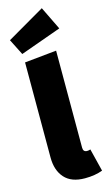

<svg xmlns="http://www.w3.org/2000/svg" viewBox="-173 -1081 641 1151"><g transform="rotate(-15 147.5 -506.0)"><path d="M203 20Q119 20 77 -27Q35 -74 35 -154V-744L233 -764V-162Q233 -135 257 -135Q268 -135 278 -139L313 2Q266 20 203 20ZM32 -797 -18 -896 216 -1032 286 -888Z"/></g></svg>

Font: Trujillo Black
Style: Regular
Weight: 900
Designer: Fira Sans original fonts by bBox Type GmbH, Carrois Corporate GbR, & Edenspiekermann AG / Changes by Cristiano Sobral
Foundry: Fira Sans original fonts by bBox Type GmbH, Carrois Corporate GbR, & Edenspiekermann AG / Changes by Cristiano Sobral
Version: Version 4.301;July 28, 2020;FontCreator 13.0.0.2655 64-bit